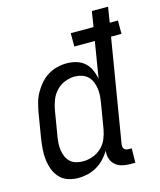

<svg xmlns="http://www.w3.org/2000/svg" viewBox="-112 -815 752 904"><g transform="rotate(-15 264.5 -363.5)"><path d="M158 8Q132 8 108 0Q84 -8 67.5 -26Q51 -44 42.5 -67Q34 -90 31 -115.5Q28 -141 30 -167Q32 -193 36 -219L56 -339Q60 -362 66.5 -385.5Q73 -409 85 -430.5Q97 -452 113.5 -471Q130 -490 151 -503Q172 -516 196 -522Q220 -528 243 -528Q268 -528 291 -521Q314 -514 330.5 -499Q347 -484 356.5 -462.5Q366 -441 370 -418L399 -595H299V-660H410L422 -735H501L489 -660H529V-595H478L395 -93Q394 -86 395 -80Q396 -74 399.5 -70Q403 -66 408.5 -64Q414 -62 421 -62H436L435 8H409Q389 8 370 3Q351 -2 337.5 -14Q324 -26 318 -44.5Q312 -63 315 -83Q303 -63 286 -45Q269 -27 248 -15Q227 -3 204 2.5Q181 8 158 8ZM200 -62Q223 -62 247 -70.5Q271 -79 289.5 -96.5Q308 -114 317.5 -137Q327 -160 331 -183L351 -303Q354 -321 355.5 -339Q357 -357 354.5 -374.5Q352 -392 345.5 -408Q339 -424 327 -435.5Q315 -447 298 -452.5Q281 -458 263 -458Q239 -458 214.5 -448Q190 -438 172.5 -419Q155 -400 146 -376Q137 -352 133 -328L113 -208Q110 -191 109 -173.5Q108 -156 110.5 -139.5Q113 -123 119.5 -108Q126 -93 138 -82Q150 -71 166.5 -66.5Q183 -62 200 -62Z"/></g></svg>

Font: Iosevka Curly
Style: Italic
Weight: 400
Italic angle: -9°
Monospace: yes
Designer: Belleve Invis
Foundry: Belleve Invis
Version: Version 22.1.2; ttfautohint (v1.8.4)